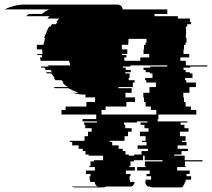

<svg xmlns="http://www.w3.org/2000/svg" viewBox="-163 -720 927 840"><path d="M669 -424H640V-414H649V-404H667V-399H679V-379H647V-369H652V-359H694V-339H666V-314H639V-294H642V-274H649V-254H672V-239H696V-219H530V-199H527V-189H657V-184H627V-174H644V-159H662V-144H624V-124H649V-104H633V-99H653V-84H614V-69H659V-59H631V-44H599V-39H645V-19H723V-14H646V6H649V11H612V26H667V41H653V51H673V66H649V76H646Q644 90 634 96H641Q636 100 627 100H506Q497 100 492 96H484Q474 90 472 76H474V66H498V51H478V41H492V26H437V11H474V6H471V-14H548V-19H470V-39H463V-19H423V-14H408V6H403V11H427V26H388V41H408V51H404V66H406V76H426Q424 90 413 96H301Q296 100 287 100H166Q156 100 151 96H264Q253 90 251 76H232Q231 75 231 73V66H229V51H233V41H213V26H252V11H228V6H233V-14H248V-19H288V-39H225V-44H211V-59H199V-69H181V-84H153V-99H142V-104H207V-124H222V-144H238V-159H210V-174H205V-184H261V-189H198V-199H258V-219H106V-239H124V-254H215V-274H253V-294H211V-306Q196 -306 182.5 -308Q169 -310 155 -314H182Q158 -322 136 -334H78Q77 -336 74.5 -337Q72 -338 70 -339H134Q119 -349 109 -359H116L106 -369H80Q76 -373 72 -379H76Q68 -389 62 -399H42L39 -404H64L58 -414H36L32 -424H18L16 -429H49L47 -434H145L139 -454H15L12 -469H21L20 -479H1Q0 -481 0 -484H23Q22 -489 22 -494Q22 -499 22 -503V-504H-2Q-2 -509 -2 -514Q-2 -519 -1 -524H27Q28 -526 28 -529Q28 -532 29 -534H30Q31 -539 32 -544Q33 -549 34 -554H30Q32 -558 33 -561.5Q34 -565 35 -569H37Q37 -571 37.5 -572Q38 -573 38 -574Q41 -585 47 -594Q49 -599 52 -604H58L64 -614H81Q83 -616 85 -619Q87 -622 89 -624H83L96 -639H44Q46 -641 48.5 -644Q51 -647 54 -649H-49L-37 -659H20Q33 -670 52 -679H-143Q-123 -689 -100.5 -694.5Q-78 -700 -54 -700H348Q371 -700 374 -679H569V-659H513V-649H615V-639H668V-624H673V-614H656V-604H650V-594H651V-569H650V-554H653V-534H649V-524H642V-504H640V-484H665V-469H626V-454H650V-434H744V-429H669ZM381 -469V-454H451V-469H490V-484H465V-504H467V-524H474V-534H478V-550H399V-534H398V-524H370V-504H394V-484H371V-479H390V-469ZM474 -414H465V-424H494V-429H569V-434H407V-429H374V-424H387V-414H409V-404H385V-399H404V-379H400V-369H426V-359H418V-339H355V-334H413V-314H386V-294H428V-274H390V-254H299V-239H281V-219H521V-239H497V-254H474V-274H467V-294H464V-314H491V-339H519V-359H477V-369H472V-379H504V-399H492V-404H474ZM482 -184V-189H436V-184H380V-174H385V-159H413V-144H397V-124H382V-104H317V-99H328V-84H356V-69H374V-59H386V-44H400V-39H424V-44H456V-59H484V-69H439V-84H478V-99H458V-104H474V-124H449V-144H487V-159H469V-174H452V-184Z"/></svg>

Font: Rubik Glitch
Style: Regular
Weight: 400
Designer: Hubert and Fischer, NaN
Foundry: Hubert and Fischer, NaN
Version: Version 2.200